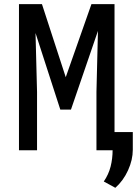

<svg xmlns="http://www.w3.org/2000/svg" viewBox="-20 -731 666 934"><path d="M184.1 -710.9H72.3V0H160.2V-283.7L152.8 -570.3L273.4 -197.8H325.2L456.5 -580.6L449.2 -283.7V0H537.1V-710.9H424.8L299.8 -355.5ZM626 -2.4V-88.4H527.8V-1Q527.8 40.5 518.1 79.1Q508.3 117.7 484.9 151.9L541 182.6Q580.1 147.9 603 97.2Q626 46.4 626 -2.4Z"/></svg>

Font: Roboto Mono
Style: Regular
Weight: 400
Monospace: yes
Designer: Google
Version: Version 3.000